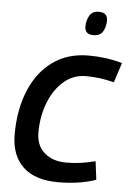

<svg xmlns="http://www.w3.org/2000/svg" viewBox="-54 -782 569 833"><g transform="rotate(5 231.0 -366.0)"><path d="M231 10Q129 10 77 -40Q25 -90 25 -180Q25 -288 59.5 -371.5Q94 -455 159 -502Q224 -549 315 -549Q394 -549 462 -529L434 -443Q399 -452 369.5 -455.5Q340 -459 311 -459Q257 -459 215.5 -423.5Q174 -388 150.5 -328.5Q127 -269 127 -198Q127 -141 163 -109.5Q199 -78 258 -78Q293 -78 323.5 -82.5Q354 -87 385 -95L395 -15Q324 10 231 10ZM328 -639Q290 -639 290 -673Q290 -699 302 -720.5Q314 -742 343 -742Q381 -742 381 -707Q381 -680 369 -659.5Q357 -639 328 -639Z"/></g></svg>

Font: Georama Medium
Style: Italic
Weight: 500
Italic angle: -9°
Designer: Jean-Baptiste Levee
Foundry: Production Type
Version: Version 1.000